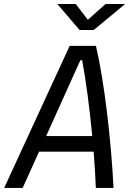

<svg xmlns="http://www.w3.org/2000/svg" viewBox="-40 -918 645 938"><path d="M-19.5 0H70.8L150.9 -177.2H417.5C422.4 -115.7 426.3 -55.2 428.2 0H514.6C503.4 -226.6 470.2 -519 428.7 -693.8H300.3ZM185.5 -253.4 352.5 -623.5H361.3C378.9 -531.7 397.5 -393.6 410.6 -253.4ZM348.6 -771.5H418L571.3 -898.4H475.6L389.2 -821.3L330.1 -898.4H240.2Z"/></svg>

Font: Cascadia Mono SemiLight
Style: Italic
Weight: 350
Italic angle: -10°
Monospace: yes
Designer: Aaron Bell
Foundry: Saja Typeworks
Version: Version 2404.023